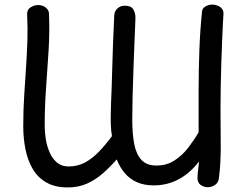

<svg xmlns="http://www.w3.org/2000/svg" viewBox="-20 -802 1087 842"><path d="M940 -21Q938 -1 923 9Q908 19 891 19Q874 19 860 9Q846 -1 846 -21Q846 -29 847 -41Q848 -53 850 -67Q852 -81 853 -94Q827 -60 796 -36.5Q765 -13 729.5 -1Q694 11 654 11Q612 11 580.5 -3Q549 -17 527 -43Q505 -69 492 -103Q464 -71 432 -42.5Q400 -14 362 3Q324 20 277 20Q221 20 183 -2Q145 -24 123 -62Q101 -100 91.5 -148Q82 -196 82 -248Q82 -318 86 -381Q90 -444 94 -503Q98 -562 100 -620.5Q102 -679 99 -739Q98 -760 114.5 -770Q131 -780 148 -780Q159 -780 169.5 -775.5Q180 -771 187.5 -762Q195 -753 195 -739Q198 -660 193 -579.5Q188 -499 182 -416.5Q176 -334 176 -250Q176 -222 181 -191Q186 -160 198 -133Q210 -106 230 -89Q250 -72 281 -72Q320 -72 352 -89Q384 -106 413 -136Q442 -166 471 -205Q467 -227 466 -255.5Q465 -284 466 -310Q467 -336 467 -350Q470 -415 471.5 -478.5Q473 -542 475.5 -606Q478 -670 481 -735Q482 -753 495 -765Q508 -777 527 -777Q555 -777 564.5 -761Q574 -745 574 -724Q574 -717 572.5 -683.5Q571 -650 569 -599.5Q567 -549 565 -491.5Q563 -434 561.5 -377.5Q560 -321 560 -277Q560 -217 568.5 -171.5Q577 -126 600 -101Q623 -76 666 -76Q711 -76 745.5 -98.5Q780 -121 806 -155Q832 -189 851 -222Q851 -309 851 -402.5Q851 -496 854.5 -586Q858 -676 866 -751Q867 -762 874 -768.5Q881 -775 891 -778.5Q901 -782 911 -782Q922 -782 934 -777.5Q946 -773 953.5 -763.5Q961 -754 960 -740Q959 -730 957.5 -698Q956 -666 954 -621Q952 -576 950.5 -524.5Q949 -473 948 -423Q947 -373 947 -333Q948 -227 948 -155Q948 -83 940 -21Z"/></svg>

Font: Playpen Sans
Style: Regular
Weight: 400
Designer: Laura Meseguer, Veronika Burian, José Scaglione, Kostas Bartsokas, Vera Evstafieva, Tom Grace, Yorlmar Campos
Foundry: TypeTogether
Version: Version 2.000